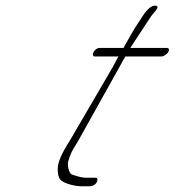

<svg xmlns="http://www.w3.org/2000/svg" viewBox="-20 -651 612 673"><path d="M319.5 -13C323.5 -21 321.4 -28 315 -28H306.2H280.2C269.2 -28 253.2 -32 232.6 -39C220.6 -43 214.9 -74 219.8 -88C227.6 -110 227.6 -116 252.3 -154L403.1 -424C410.6 -439 416.9 -449 420.1 -453H545C553 -453 564.5 -460 569.4 -468C574.4 -476 572.8 -483 564.8 -483H436.7C437.9 -484 438.3 -485 438.7 -486L481.3 -551L509 -593C517.4 -606 544.2 -628 525.7 -631C512.7 -633 496.8 -621 479 -593L451.5 -551L415.5 -488C414.3 -485 413.9 -484 412.7 -483H327.9C321.5 -483 311.5 -476 307.6 -468C303.6 -460 305.7 -453 312.1 -453H396.1C394.9 -452 393.7 -451 393.3 -450L374.7 -415L222.3 -154C196.6 -114 183.3 -83 182.4 -63C181.6 -43 184.7 -29 191.8 -21C201.9 -9 239.4 2 267.4 2H293.4C304.8 2 314 -3 319.5 -13Z"/></svg>

Font: MewTooHand
Style: UltimateCondIta
Weight: 400
Designer: Mew Too, Robert Jablonski
Version: Version 0.77